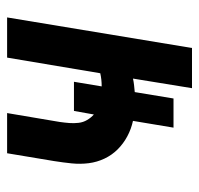

<svg xmlns="http://www.w3.org/2000/svg" viewBox="-30 -530 560 540"><g transform="rotate(-90 250.0 -260.0)"><path d="M272 0 299 -166Q290 -164 281 -163Q272 -162 261 -161L243 -52H161L180 -166Q157 -171 136.5 -182Q116 -193 100 -209Q84 -225 74 -246Q64 -267 61 -290.5Q58 -314 60.5 -338.5Q63 -363 67 -388L89 -520H202L177 -372Q175 -358 174 -345Q173 -332 174.5 -319Q176 -306 182.5 -295Q189 -284 198 -276L208 -332H290L277 -254Q287 -254 296 -255Q305 -256 314 -258L358 -520H471L385 0Z"/></g></svg>

Font: Iosevka Curly
Style: Bold Italic
Weight: 700
Italic angle: -9°
Monospace: yes
Designer: Belleve Invis
Foundry: Belleve Invis
Version: Version 22.1.2; ttfautohint (v1.8.4)